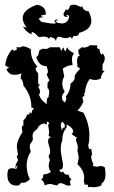

<svg xmlns="http://www.w3.org/2000/svg" viewBox="-20 -782 484 813"><path d="M11.2 -41.5Q11.2 -54.2 14.4 -62Q17.6 -69.8 33.2 -69.8L48.3 -66.9Q53.7 -72.3 53.7 -75.2Q53.7 -79.1 44.9 -81.5L56.6 -103.5L50.3 -121.1Q55.7 -121.1 55.7 -129.9L51.3 -160.2Q51.3 -187 75.2 -222.7L72.3 -240.2Q72.3 -250 79.1 -251V-272.5Q90.8 -282.7 94.7 -297.4L98.6 -296.9Q105.5 -296.9 105.5 -302.2L104.5 -307.1L114.3 -301.8V-303.7Q114.3 -315.9 124.5 -322.8L112.8 -326.7V-330.6Q112.8 -377.4 79.1 -419.9Q79.1 -437.5 66.9 -451.2L70.8 -471.7Q58.6 -465.3 41.5 -465.3Q16.6 -465.3 7.3 -489.3L18.6 -495.1L2.4 -504.4Q4.4 -541.5 31.7 -573.7Q35.2 -567.4 40.5 -567.4Q44.9 -567.4 51.8 -572.8L49.3 -582L67.4 -581.5Q70.3 -585.9 77.1 -585.9Q89.4 -585.9 110.4 -573.7V-572.3Q110.4 -529.3 138.7 -499.5Q130.9 -496.6 130.9 -490.7Q130.9 -482.4 141.6 -471.7V-428.2L148.4 -422.4L141.6 -413.1Q149.4 -403.8 149.4 -394Q149.4 -386.2 143.6 -378.4L147.9 -377Q147.9 -363.8 177.7 -340.3V-346.2Q177.7 -370.1 185.5 -370.1L188.5 -391.1Q188.5 -404.8 181.2 -408.7V-430.7L189.5 -442.4Q178.7 -459 178.7 -467.8Q178.7 -472.2 180.9 -472.4Q183.1 -472.7 183.1 -478Q183.1 -484.9 177.2 -502H175.8Q144.5 -502 133.3 -541Q143.1 -542.5 146 -566.9Q154.8 -575.7 164.6 -575.7L172.9 -574.7Q182.6 -574.7 191.4 -582H232.9L239.7 -565.9L247.6 -582L256.3 -563L264.2 -582Q272 -565.4 291.5 -558.1V-551.8Q284.7 -546.4 284.7 -529.8L287.1 -506.3Q266.6 -506.3 245.6 -491.2L252 -458.5Q243.7 -442.9 243.7 -428.7Q243.7 -411.6 253.9 -393.6Q242.2 -380.4 242.2 -369.1Q242.2 -357.4 253.9 -348.1Q260.7 -356.4 260.7 -364.3L258.3 -374Q277.8 -395 278.8 -428.2Q296.4 -440.4 296.4 -453.1L295.9 -456.1Q295.9 -468.8 318.4 -489.3Q316.9 -497.6 308.1 -497.6L306.2 -522Q306.2 -545.4 316.9 -545.4H318.4Q311.5 -555.2 311.5 -565.9Q311.5 -570.3 313 -572Q314.5 -573.7 316.7 -575Q318.8 -576.2 321 -577.4Q323.2 -578.6 324.7 -582L335.4 -580.6Q349.1 -580.6 361.8 -590.8L393.1 -589.4L390.6 -582.5Q390.6 -575.7 401.4 -573.7Q404.8 -551.3 409.7 -551.3Q412.1 -551.3 414.1 -556.2Q423.8 -546.4 423.8 -535.2Q423.8 -523.9 414.1 -508.3V-482.4L423.3 -481.9Q407.7 -467.3 407.7 -452.1V-450.2Q395 -443.4 382.3 -443.4Q371.6 -443.4 359.9 -447.8Q341.3 -422.9 339.4 -387.2L335 -386.7L338.4 -377.9L328.6 -370.1L333 -352.5Q326.7 -333.5 308.1 -313.5L333 -305.2Q358.4 -257.8 358.4 -210Q358.4 -177.7 353.5 -168.5Q355.5 -149.4 360.8 -149.4L366.2 -153.3L370.1 -127.4Q366.2 -124.5 366.2 -118.2Q366.2 -105.5 375.5 -87.4L372.6 -79.6Q377.9 -78.1 383.3 -77.1Q385.7 -76.2 388.7 -76.2Q391.1 -76.2 393.6 -76.7Q398.4 -77.6 409.7 -79.6L424.3 -73.2L426.8 -45.4Q426.8 -14.2 410.6 -6.3L409.7 2.9Q394.5 10.7 376 10.7L357.9 9.3L351.6 11.2L353 4.9Q353 -0.5 346.2 -0.5L339.4 0.5L335 -12.7L336.4 -27.8Q336.4 -61 308.1 -86.4L313.5 -114.3L308.1 -144.5L309.6 -157.7Q309.6 -166.5 305.7 -175.8Q301.8 -185.1 301.8 -190.4Q301.8 -195.8 305.7 -198.7L283.2 -213.9Q289.6 -219.7 289.6 -226.6Q289.6 -239.7 262.2 -255.4V-242.2Q243.7 -220.7 243.7 -190.4V-186Q237.3 -173.8 237.3 -148.9Q237.3 -141.1 238.8 -132.1Q240.2 -123 241.9 -114Q243.7 -105 245.1 -96.7Q246.6 -88.4 246.6 -82Q246.6 -64 236.3 -64L232.4 -64.5V-58.1L239.3 -51.8L247.6 -55.2Q253.4 -42 264.2 -42L270.5 -43Q271 -29.3 283.2 -23.4Q276.4 -19 276.4 -11.7Q276.4 -5.4 280.8 2.4L269 3.9Q264.6 3.9 260.7 2.2Q256.8 0.5 253.2 -1.2Q249.5 -2.9 245.8 -4.6Q242.2 -6.3 237.8 -6.3Q224.6 -6.3 224.6 2.4H216.3L194.8 -2.9Q181.2 -2.9 168.9 3.4Q168 -13.2 154.3 -21.5Q163.1 -27.8 163.1 -39.1L162.6 -43Q178.2 -43.5 195.8 -53.7Q186.5 -64.5 186.5 -80.6Q186.5 -94.2 191.4 -103.5L185.5 -121.1Q192.4 -130.9 192.4 -141.6Q192.4 -151.9 188 -163.6Q183.6 -175.3 183.6 -185.5Q183.6 -197.8 196.8 -201.7L185.5 -205.6L188 -220.2Q188 -232.9 183.6 -252L189 -261.7L179.2 -268.1Q178.7 -254.4 174.3 -254.4L168.9 -259.3Q147 -257.8 137.7 -235.8Q117.7 -222.7 117.7 -208L119.1 -194.8Q119.1 -189 117.2 -185.3Q115.2 -181.6 112.5 -178.5Q109.9 -175.3 107.9 -171.6Q106 -168 106 -162.1Q106 -153.3 110.4 -140.1Q92.8 -112.8 92.8 -81.5Q92.8 -50.3 106.4 -23.4Q92.3 -7.8 75.2 -7.8L68.8 -8.3Q64.5 3.9 50.8 3.9Q45.4 3.9 38.8 2.7Q32.2 1.5 25.9 -3.2Q19.5 -7.8 15.4 -16.8Q11.2 -25.9 11.2 -41.5ZM237.3 -251 242.2 -228.5Q243.7 -242.7 254.4 -242.7V-247.1Q254.4 -263.2 241.2 -266.1ZM43.5 -78.1 51.3 -75.2 46.9 -69.8ZM135.7 -761.7Q174.3 -757.3 174.3 -720.7Q153.3 -717.3 153.3 -714.4Q153.3 -712.4 164.6 -710L150.9 -707L143.6 -702.6L154.8 -689.5Q191.9 -682.1 207 -682.1Q216.3 -682.1 216.3 -685.1Q216.3 -687.5 209.5 -692.9Q214.8 -699.7 219.2 -699.7Q222.7 -699.7 226.6 -695.8L214.8 -694.8L221.7 -685.5L240.7 -682.6Q269.5 -682.6 273.4 -714.8L264.6 -718.8L260.3 -715.3Q260.3 -713.4 271 -713.4L259.8 -710.4Q250.5 -710.4 248.5 -722.7L258.8 -742.7L264.2 -739.3Q271 -739.3 277.8 -759.8L290.5 -762.2Q304.7 -762.2 324.7 -751L327.6 -759.8Q331.1 -734.9 355 -734.4Q366.7 -711.4 366.7 -693.4Q366.7 -656.7 314.5 -642.6V-642.1Q314.5 -628.9 294.9 -628.9H289.6Q287.1 -618.7 284.7 -618.7Q282.2 -618.7 278.8 -626.5Q267.1 -620.6 256.3 -620.6Q249 -620.6 242.2 -623.5Q235.4 -626.5 230.5 -626.5Q219.2 -626.5 216.8 -607.9Q213.9 -621.6 192.4 -625.5L187.5 -617.2Q183.1 -627 164.1 -627L144 -625Q124.5 -646 117.2 -646Q113.3 -646 113.3 -639.6V-636.2Q89.4 -647.5 77.1 -669.9L93.3 -664.1Q76.2 -687 76.2 -705.6Q76.2 -740.2 135.7 -761.7Z"/></svg>

Font: Truetypewriter PolyglOTT
Style: Regular
Weight: 400
Designer: Sergey Beatoff a.k.a. Sam_T
Version: Version 3.76